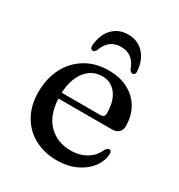

<svg xmlns="http://www.w3.org/2000/svg" viewBox="-164 -783 846 907"><g transform="rotate(30 259.5 -330.0)"><path d="M479 -291.5Q479 -269 465.8 -257.2Q452.5 -245.5 427 -245.5H107.5V-277H347.5Q371.5 -277 371.5 -298.5Q371.5 -365.5 342.8 -403Q314 -440.5 266 -440.5Q228 -440.5 199 -419Q170 -397.5 153.8 -357.8Q137.5 -318 137.5 -264Q137.5 -164.5 185.2 -113Q233 -61.5 310 -61.5Q359.5 -61.5 395.8 -84Q432 -106.5 447 -143.5Q453 -151.5 457.2 -154.8Q461.5 -158 466.5 -158Q473.5 -158 476.5 -152.2Q479.5 -146.5 479 -138.5Q476 -97 449.2 -63Q422.5 -29 378 -8.8Q333.5 11.5 277 11.5Q207 11.5 153.5 -17.8Q100 -47 70.2 -100.5Q40.5 -154 40.5 -225.5Q40.5 -298.5 69.5 -355.8Q98.5 -413 152.2 -446.2Q206 -479.5 279.5 -479.5Q340.5 -479.5 385.5 -455.5Q430.5 -431.5 454.8 -389.2Q479 -347 479 -291.5ZM273.5 -605Q241 -605 218.2 -588.5Q195.5 -572 181.5 -534Q175 -522 165.5 -522Q158.5 -522 154.5 -527.5Q150.5 -533 151 -542Q155.5 -603 188.8 -637.8Q222 -672.5 273.5 -672.5Q325 -672.5 358.2 -637.8Q391.5 -603 396 -542Q397 -533 392.8 -527.5Q388.5 -522 381.5 -522Q372 -522 365 -534Q351.5 -571.5 329 -588.2Q306.5 -605 273.5 -605Z"/></g></svg>

Font: Fraunces 17pt
Style: Regular
Weight: 400
Version: Version 1.000;[b76b70a41]